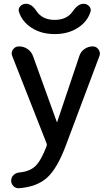

<svg xmlns="http://www.w3.org/2000/svg" viewBox="-20 -765 577 1014"><path d="M470 -520Q489 -520 500.5 -503.5Q512 -487 505 -469L329 0Q283 124 229 173Q175 222 80 229Q63 230 51 218Q39 206 39 189Q39 172 51 160Q63 148 81 146Q137 141 167 112Q197 83 226 7Q229 0 226 -8L45 -468Q37 -487 48.5 -503.5Q60 -520 80 -520Q106 -520 126.5 -505.5Q147 -491 155 -467L280 -121Q280 -120 281 -120Q282 -120 282 -121L399 -469Q406 -492 426 -506Q446 -520 470 -520ZM365 -706Q392 -745 421 -745Q439 -745 451 -732Q463 -719 458 -703Q442 -651 391 -618Q340 -585 269 -585Q198 -585 147 -618Q96 -651 80 -703Q75 -719 87 -732Q99 -745 117 -745Q148 -745 173 -706Q204 -660 269 -660Q334 -660 365 -706Z"/></svg>

Font: Rounded Mplus 1c Medium
Style: Regular
Weight: 500
Version: Version 1.059.20150529